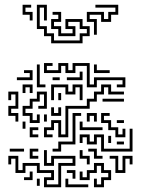

<svg xmlns="http://www.w3.org/2000/svg" viewBox="-20 -771 630 807"><path d="M345 -404V-494H297V-464H255V-494H237V-464H165V-506H201V-494H177V-476H225V-506H267V-476H285V-506H357V-416H375V-446H507V-404H471V-416H495V-434H387V-404ZM135 -404V-500H147V-416H171V-404ZM375 -464V-500H387V-476H441V-464ZM51 -434V-446H105V-464H81V-476H117V-434ZM261 -434V-446H315V-470H327V-434ZM201 -434V-446H231V-434ZM75 -380V-416H117V-380H105V-404H87V-380ZM165 -194V-236H195V-266H237V-206H255V-326H345V-356H375V-386H405V-416H447V-386H501V-374H435V-404H417V-374H387V-344H357V-314H267V-194H225V-254H207V-224H177V-206H201V-194ZM195 -350V-416H267V-386H285V-416H327V-350H315V-404H297V-374H255V-404H207V-350ZM45 -260V-284H15V-326H45V-374H27V-350H15V-386H57V-314H27V-296H57V-260ZM105 -254V-284H75V-326H105V-356H135V-386H177V-314H141V-326H165V-374H147V-344H117V-314H87V-296H117V-266H135V-290H147V-254ZM225 -350V-380H237V-350ZM411 -344V-356H501V-344ZM195 -284V-320H207V-296H225V-320H237V-284ZM465 -194V-224H435V-254H405V-296H441V-284H417V-266H447V-236H477V-206H495V-230H507V-194ZM201 -134V-146H225V-176H285V-296H321V-284H297V-164H237V-134ZM345 -260V-296H387V-260H375V-284H357V-260ZM165 -260V-290H177V-260ZM471 -254V-266H501V-254ZM75 -230V-260H87V-230ZM315 -224V-260H327V-236H411V-224ZM105 -194V-236H141V-224H117V-206H141V-194ZM405 -134V-194H387V-164H345V-194H327V-170H315V-206H357V-176H375V-206H417V-146H525V-230H537V-134ZM435 -170V-200H447V-170ZM471 -164V-176H501V-164ZM21 -134V-146H81V-134ZM105 -104V-146H141V-134H117V-116H141V-104ZM375 -104V-134H351V-146H387V-116H411V-104ZM165 16V-26H195V-44H135V-74H87V-44H45V-104H27V-80H15V-116H57V-56H75V-86H147V-56H207V-14H177V4H225V-86H285V-104H207V-74H165V-140H177V-86H195V-116H297V-74H237V16ZM345 -80V-104H315V-140H327V-116H357V-80ZM465 -44V-104H441V-116H477V-56H495V-116H537V-80H525V-104H507V-44ZM375 16V-20H387V4H405V-26H435V-44H405V-74H387V-44H357V-14H315V-50H327V-26H345V-56H375V-86H417V-56H447V-14H417V16ZM285 -20V-44H261V-56H297V-20ZM81 -14V-26H105V-50H117V-14ZM135 10V-20H147V10ZM255 16V-20H267V4H351V16ZM105 -685V-709H75V-751H111V-739H87V-721H117V-685ZM195 -589V-619H165V-649H135V-751H177V-685H165V-739H147V-661H177V-631H207V-601H315V-631H345V-649H315V-679H267V-661H297V-619H225V-649H195V-691H225V-709H201V-721H237V-679H207V-661H237V-631H285V-649H255V-691H327V-661H357V-619H327V-589ZM375 -625V-679H345V-721H417V-691H435V-721H465V-739H381V-751H477V-709H447V-679H405V-709H357V-691H387V-625Z"/></svg>

Font: Rubik Maze
Style: Regular
Weight: 400
Designer: Hubert and Fischer, NaN
Foundry: Hubert and Fischer, NaN
Version: Version 2.200